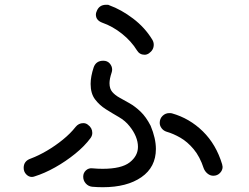

<svg xmlns="http://www.w3.org/2000/svg" viewBox="-20 -786 1040 803"><path d="M603 -563Q594 -557 585 -557Q564 -557 553 -575Q529 -614 490 -645Q451 -676 408 -691Q381 -701 381 -725Q381 -732 384 -738Q394 -766 424 -766Q427 -766 430.5 -766Q434 -766 437 -764Q487 -746 536.5 -708.5Q586 -671 617 -620Q623 -610 623 -599Q623 -577 603 -563ZM365 -5Q349 -7 338.5 -19Q328 -31 328 -47Q328 -63 339.5 -73.5Q351 -84 367 -82Q378 -81 388.5 -80.5Q399 -80 409 -80Q488 -80 522.5 -107Q557 -134 557 -172Q557 -193 548 -215Q539 -237 522 -258Q504 -281 477 -296.5Q450 -312 423 -329Q396 -346 377.5 -370.5Q359 -395 359 -435Q359 -466 372 -505Q382 -532 412 -532Q429 -532 439 -520.5Q449 -509 449 -495Q449 -492 448.5 -489Q448 -486 447 -483Q438 -456 438 -438Q438 -415 449.5 -401.5Q461 -388 480 -377.5Q499 -367 522 -354Q545 -341 568 -319Q591 -297 610 -260Q632 -207 632 -163Q632 -87 571.5 -45Q511 -3 410 -3Q399 -3 387.5 -3.5Q376 -4 365 -5ZM872 -51Q859 -51 848 -60Q837 -69 832 -82Q816 -131 790 -162Q764 -193 734.5 -210Q705 -227 677 -235Q664 -239 656 -249.5Q648 -260 648 -272Q648 -290 660 -301.5Q672 -313 688 -313Q695 -313 699 -312Q773 -291 828.5 -236.5Q884 -182 909 -99Q911 -91 911 -88Q911 -74 900 -62.5Q889 -51 872 -51ZM124 -48Q121 -47 118.5 -46.5Q116 -46 113 -46Q100 -46 89.5 -57Q79 -68 79 -84Q79 -113 109 -123Q141 -135 176 -155.5Q211 -176 243 -202Q275 -228 296 -255Q309 -271 328 -271Q340 -271 348 -264Q366 -251 366 -230Q366 -219 359 -209Q334 -175 294.5 -143Q255 -111 210.5 -86Q166 -61 124 -48Z"/></svg>

Font: Kiwi Maru
Style: Regular
Weight: 400
Designer: Hiroki-Chan
Version: Version 1.100